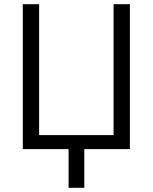

<svg xmlns="http://www.w3.org/2000/svg" viewBox="-20 -713 730 918"><path d="M308 185V0H89V-693H167V-67H523V-693H601V0H383V185Z"/></svg>

Font: Ubuntu Sans
Style: Regular
Weight: 400
Designer: Dalton Maag Ltd
Foundry: Dalton Maag Ltd
Version: Version 1.006; ttfautohint (v1.8.4.7-5d5b)